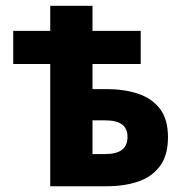

<svg xmlns="http://www.w3.org/2000/svg" viewBox="-20 -648 640 668"><path d="M154.8 0V-425.3H26V-540.6H154.8V-627.9H301.8V-540.6H469.6V-425.3H301.8V-338H351.8Q411.9 -338 460.1 -322Q508.4 -306 536.4 -269.7Q564.4 -233.3 564.4 -170.8Q564.4 -107.5 536.4 -69.9Q508.4 -32.2 460.1 -16.1Q411.9 0 351.8 0ZM301.8 -112H345.1Q385.3 -112 404.5 -126.8Q423.6 -141.5 423.6 -171.7Q423.6 -201 404.5 -215.1Q385.3 -229.3 345.1 -229.3H301.8Z"/></svg>

Font: Source Sans 3 Variable
Style: Regular
Weight: 200
Designer: Paul D. Hunt
Foundry: Adobe Systems Incorporated
Version: Version 3.026